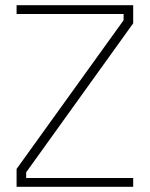

<svg xmlns="http://www.w3.org/2000/svg" viewBox="-20 -720 579 741"><path d="M44 -666V-700H494V-630L81 -55V-33H494V1H44V-68L457 -642V-666Z"/></svg>

Font: Titillium Web
Style: Thin
Weight: 200
Version: Version 1.001;PS 57.000;hotconv 1.0.70;makeotf.lib2.5.55311